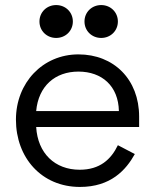

<svg xmlns="http://www.w3.org/2000/svg" viewBox="-20 -725 613 759"><path d="M136 -640C136 -603 165 -575 202 -575C239 -575 268 -603 268 -640C268 -677 239 -705 202 -705C165 -705 136 -677 136 -640ZM314 -640C314 -603 343 -575 380 -575C417 -575 446 -603 446 -640C446 -677 417 -705 380 -705C343 -705 314 -677 314 -640ZM43 -252C43 -102 144 14 296 14C418 14 478 -53 513 -116L446 -151C419 -95 375 -54 295 -54C197 -54 129 -119 123 -223H530V-264C530 -411 430 -510 290 -510C149 -510 43 -398 43 -252ZM123 -286C132 -385 198 -442 290 -442C383 -442 448 -385 450 -286Z"/></svg>

Font: Space Text
Style: Regular
Weight: 400
Designer: Florian Karsten (Space Text), Colophon Foundry (Space Mono)
Foundry: Florian Karsten
Version: Version 1.003;PS 001.003;hotconv 1.0.88;makeotf.lib2.5.64775